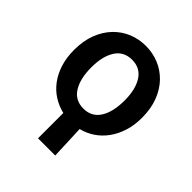

<svg xmlns="http://www.w3.org/2000/svg" viewBox="-189 -624 923 923"><g transform="rotate(45 272.0 -162.5)"><path d="M272 -77Q328 -77 356.5 -122Q385 -167 385 -245Q385 -320 356.5 -364.5Q328 -409 272 -409Q216 -409 187.5 -364.5Q159 -320 159 -245Q159 -167 187.5 -122Q216 -77 272 -77ZM219 178V6Q181 -3 148.5 -23.5Q116 -44 92 -76Q68 -108 54.5 -150.5Q41 -193 41 -245Q41 -307 59.5 -355Q78 -403 110 -436Q142 -469 183.5 -486Q225 -503 272 -503Q318 -503 360 -486Q402 -469 434 -436Q466 -403 484.5 -355Q503 -307 503 -245Q503 -194 489.5 -152Q476 -110 452.5 -78Q429 -46 397.5 -25Q366 -4 329 5Q331 50 332.5 90Q334 130 336 178Z"/></g></svg>

Font: CV Source Sans Light
Style: Bold
Weight: 600
Designer: Paul D. Hunt
Foundry: Adobe Systems Incorporated
Version: Version 3.001